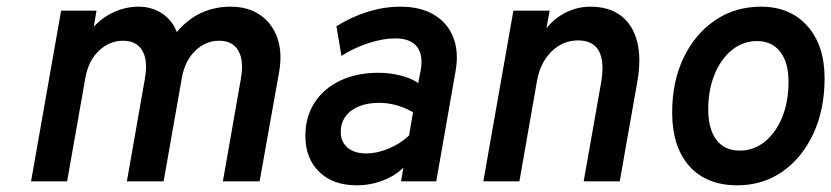

<svg xmlns="http://www.w3.org/2000/svg" viewBox="-20 -543 2490 575"><path d="M73 0 163 -511H269L261 -463Q287 -491.5 322 -507.2Q357 -523 395.5 -523Q434.5 -523 465.2 -502.8Q496 -482.5 509.5 -447Q542 -485.5 582.2 -504.2Q622.5 -523 671 -523Q723 -523 759.2 -498Q795.5 -473 810.8 -428.8Q826 -384.5 816 -328L757.5 0H647.5L701.5 -308Q711 -361.5 693.8 -391.2Q676.5 -421 636 -421Q596 -421 564.8 -391Q533.5 -361 524.5 -309L470 0H360L414 -308Q423.5 -362 406.2 -391.5Q389 -421 348 -421Q308 -421 276.2 -391Q244.5 -361 235.5 -309L181 0Z M1048.5 12Q977 12 935.8 -28.5Q894.5 -69 894.5 -136Q894.5 -193 922 -235.5Q949.5 -278 998.8 -301.5Q1048 -325 1114 -325Q1147 -325 1179 -317Q1211 -309 1232.5 -294.5L1239.5 -330Q1248.5 -377.5 1229 -402.8Q1209.5 -428 1164 -428Q1127.5 -428 1084.5 -414.2Q1041.5 -400.5 1002.5 -375.5L987.5 -464.5Q1034.5 -493.5 1082.8 -508.2Q1131 -523 1179.5 -523Q1239 -523 1279.5 -499Q1320 -475 1337.2 -431.8Q1354.5 -388.5 1344.5 -331L1286.5 0H1181L1188 -41Q1163.5 -16.5 1126 -2.2Q1088.5 12 1048.5 12ZM1076.5 -83.5Q1109 -83.5 1143.5 -97.8Q1178 -112 1205 -137L1217 -206.5Q1196 -219.5 1169.5 -227.2Q1143 -235 1115.5 -235Q1080 -235 1054.2 -224.2Q1028.5 -213.5 1014.5 -193.8Q1000.5 -174 1000.5 -147.5Q1000.5 -118 1021 -100.8Q1041.5 -83.5 1076.5 -83.5Z M1427.5 0 1517.5 -511H1626L1616.5 -458.5Q1641.5 -489.5 1675.8 -506.2Q1710 -523 1748 -523Q1804 -523 1839.8 -495.8Q1875.5 -468.5 1888.2 -418Q1901 -367.5 1888.5 -297.5L1836 0H1728L1780 -294.5Q1791 -357.5 1773.8 -389.8Q1756.5 -422 1711 -422Q1665.5 -422 1631.5 -388.5Q1597.5 -355 1588 -299.5L1535.5 0Z M2188 12Q2096 12 2044.5 -45.5Q1993 -103 1993 -206.5Q1993 -298.5 2027.2 -370Q2061.5 -441.5 2121.5 -482.2Q2181.5 -523 2259 -523Q2346.5 -523 2398 -465Q2449.5 -407 2449.5 -309Q2449.5 -215.5 2416 -143Q2382.5 -70.5 2323.5 -29.2Q2264.5 12 2188 12ZM2195 -92Q2237.5 -92 2270.5 -118.8Q2303.5 -145.5 2322.5 -192Q2341.5 -238.5 2341.5 -298Q2341.5 -356 2316.5 -388Q2291.5 -420 2247 -420Q2205 -420 2172 -393.2Q2139 -366.5 2120 -320.2Q2101 -274 2101 -215Q2101 -156.5 2125.5 -124.2Q2150 -92 2195 -92Z"/></svg>

Font: Overpass SemiBold
Style: Italic
Weight: 600
Italic angle: -10°
Designer: Delve Withrington, Dave Bailey, Thomas Jockin
Foundry: Delve Fonts LLC
Version: Version 4.000